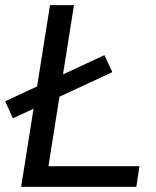

<svg xmlns="http://www.w3.org/2000/svg" viewBox="-36 -725 604 745"><path d="M46 0 158 -705H251L152 -80H505L493 0ZM14 -266 -16 -332 369 -511 400 -445Z"/></svg>

Font: Nunito Sans 12pt ExtraLight 12pt Medium
Style: Italic
Weight: 500
Italic angle: -9°
Version: Version 3.101;gftools[0.9.27]